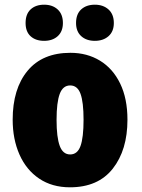

<svg xmlns="http://www.w3.org/2000/svg" viewBox="-20 -788 603 818"><path d="M278 10Q202 10 147 -27Q92 -64 63 -129.5Q34 -195 34 -278Q34 -410 97.5 -486.5Q161 -563 280 -563Q351 -563 406 -529.5Q461 -496 492 -432Q523 -368 523 -278Q523 -149 460.5 -69.5Q398 10 278 10ZM279 -130Q310 -130 323 -166Q336 -202 336 -278Q336 -353 323 -388.5Q310 -424 279 -424Q248 -424 234.5 -388Q221 -352 221 -277Q221 -203 234.5 -166.5Q248 -130 279 -130ZM168 -768Q204 -768 226 -747.5Q248 -727 248 -690Q248 -654 226 -634Q204 -614 168 -614Q132 -614 110.5 -633.5Q89 -653 89 -690Q89 -728 110.5 -748Q132 -768 168 -768ZM384 -768Q420 -768 442.5 -747.5Q465 -727 465 -690Q465 -654 442.5 -634Q420 -614 384 -614Q348 -614 326 -634Q304 -654 304 -690Q304 -728 326 -748Q348 -768 384 -768Z"/></svg>

Font: Noto Sans Display Black Narrow
Style: Regular
Weight: 900
Width: 4
Designer: Monotype Design team
Foundry: Monotype Imaging Inc.
Version: Version 1.000